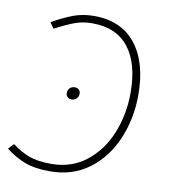

<svg xmlns="http://www.w3.org/2000/svg" viewBox="-85 -761 742 840"><g transform="rotate(10 286.0 -341.5)"><path d="M-5 -56 18 -80Q56 -51 94.5 -37Q133 -23 192 -23Q283 -23 348.5 -75Q414 -127 447.5 -210.5Q481 -294 481 -389Q481 -519 426 -589.5Q371 -660 264 -660Q222 -660 186.5 -647Q151 -634 100 -607L82 -633Q133 -662 175 -677.5Q217 -693 266 -693Q387 -693 451.5 -611.5Q516 -530 516 -386Q516 -281 477.5 -190Q439 -99 366 -44.5Q293 10 192 10Q125 10 80.5 -7Q36 -24 -5 -56ZM206 -341Q206 -353 214.5 -362Q223 -371 237 -371Q248 -371 255 -364.5Q262 -358 262 -347Q262 -334 253.5 -325Q245 -316 231 -316Q220 -316 213 -323Q206 -330 206 -341Z"/></g></svg>

Font: FiraGO UltraLight
Style: Italic
Weight: 200
Italic angle: -8°
Designer: bBox Type GmbH
Foundry: bBox Type GmbH
Version: Version 1.001